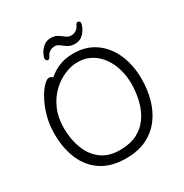

<svg xmlns="http://www.w3.org/2000/svg" viewBox="-199 -1024 1144 1196"><g transform="rotate(-30 372.5 -426.0)"><path d="M542 -846Q535 -815 510 -787Q485 -759 447 -759Q417 -759 397 -771.5Q377 -784 361 -797Q345 -810 328 -810Q307 -810 291.5 -800.5Q276 -791 265 -768Q259 -756 249 -756Q244 -756 239 -760.5Q234 -765 234 -773Q234 -787 245.5 -809Q257 -831 278.5 -849Q300 -867 330 -867Q360 -867 380 -854Q400 -841 416 -828.5Q432 -816 449 -816Q470 -816 485.5 -825.5Q501 -835 512 -858Q518 -870 528 -870Q533 -870 538 -865.5Q543 -861 543 -853Q543 -849 542 -846ZM223 -646Q258 -677 302 -695Q346 -713 405 -713Q495 -713 560 -667.5Q625 -622 660 -543Q695 -464 695 -363Q695 -286 675.5 -217Q656 -148 615.5 -95Q575 -42 513 -12Q451 18 366 18Q259 18 189.5 -28.5Q120 -75 86.5 -155Q53 -235 53 -337Q53 -404 69.5 -462.5Q86 -521 110 -565Q134 -609 158 -633.5Q182 -658 197 -658Q205 -658 212 -654.5Q219 -651 223 -646ZM358 -46Q432 -46 483 -72.5Q534 -99 565 -145Q596 -191 610.5 -249.5Q625 -308 625 -371Q625 -422 611 -472.5Q597 -523 568.5 -563.5Q540 -604 497.5 -628.5Q455 -653 399 -653Q356 -653 307.5 -633Q259 -613 217 -573.5Q175 -534 148.5 -475Q122 -416 122 -339Q122 -259 147 -192.5Q172 -126 224 -86Q276 -46 358 -46Z"/></g></svg>

Font: QiushuiShotai
Style: Regular
Weight: 600
Designer: Fontworks Inc.
Foundry: Fontworks Inc.
Version: Version 1.250